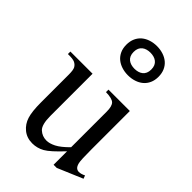

<svg xmlns="http://www.w3.org/2000/svg" viewBox="-250 -929 1038 1038"><g transform="rotate(45 269.5 -409.5)"><path d="M455.5 -481.5V-189.5Q455.5 -106.5 460 -87.8Q464.5 -69 473 -61.2Q481.5 -53.5 493.5 -53.5Q510 -53.5 530.5 -64L537.5 -45.5L393.5 15.5H369.5V-87.5Q307 -20.5 274.8 -2.5Q242.5 15.5 206 15.5Q164.5 15.5 135.2 -8.2Q106 -32 94.5 -69Q83 -106 83 -173.5V-388Q83 -422.5 75.5 -435.8Q68 -449 53.5 -456.2Q39 -463.5 1 -462.5V-481.5H170.5V-159.5Q170.5 -92 193.8 -70.8Q217 -49.5 249.5 -49.5Q272.5 -49.5 301.2 -64Q330 -78.5 369.5 -118.5V-391Q369.5 -432 354.5 -446.8Q339.5 -461.5 292 -462.5V-481.5ZM434.5 -722Q434.5 -694.5 425 -673.8Q415.5 -653 398.8 -639Q382 -625 359.5 -617.8Q337 -610.5 311.5 -610.5Q286 -610.5 263.5 -617.8Q241 -625 224.2 -639Q207.5 -653 198 -673.8Q188.5 -694.5 188.5 -722Q188.5 -749 198 -770Q207.5 -791 224.2 -805Q241 -819 263.5 -826.2Q286 -833.5 311.5 -833.5Q337 -833.5 359.5 -826.2Q382 -819 398.8 -805Q415.5 -791 425 -770Q434.5 -749 434.5 -722ZM379 -722Q379 -738.5 373.8 -750.2Q368.5 -762 359.2 -769.2Q350 -776.5 337.8 -780Q325.5 -783.5 311.5 -783.5Q297.5 -783.5 285.2 -780Q273 -776.5 263.8 -769.2Q254.5 -762 249.2 -750.2Q244 -738.5 244 -722Q244 -705.5 249.2 -693.8Q254.5 -682 263.8 -674.8Q273 -667.5 285.2 -664Q297.5 -660.5 311.5 -660.5Q325.5 -660.5 337.8 -664Q350 -667.5 359.2 -674.8Q368.5 -682 373.8 -693.8Q379 -705.5 379 -722Z"/></g></svg>

Font: MM Phetkon
Style: Regular
Weight: 400
Designer: Khon Soe Zaw Thu
Version: Version 1.00 July 15, 2016, initial release